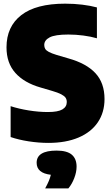

<svg xmlns="http://www.w3.org/2000/svg" viewBox="-20 -770 606 1048"><path d="M38 -22V-190.5Q82.5 -176 137.2 -167.2Q192 -158.5 241 -158.5Q296.5 -158.5 320.5 -172.8Q344.5 -187 344.5 -213Q344.5 -227 337.8 -236.8Q331 -246.5 313.8 -255.5Q296.5 -264.5 264 -274L201 -292.5Q112 -318 63.8 -372Q15.5 -426 15.5 -511.5Q15.5 -625 96.2 -687.5Q177 -750 335.5 -750Q384.5 -750 429.2 -744.5Q474 -739 509 -729.5V-561Q477 -570.5 435.5 -576Q394 -581.5 353 -581.5Q280.5 -581.5 251 -566Q221.5 -550.5 221.5 -524.5Q221.5 -512 227 -503Q232.5 -494 247.2 -486.2Q262 -478.5 289.5 -470L352.5 -451.5Q451.5 -424 501 -370.5Q550.5 -317 550.5 -229.5Q550.5 -156.5 514 -102.5Q477.5 -48.5 408.5 -19.2Q339.5 10 244.5 10Q191.5 10 136.5 1.5Q81.5 -7 38 -22ZM398 139.5Q398 169.5 385.2 202.5Q372.5 235.5 353 258.5H226.5Q239.5 234.5 246.8 217Q254 199.5 257.5 184Q180 175 180 118.5Q180 52 289 52Q345.5 52 371.8 74.2Q398 96.5 398 139.5Z"/></svg>

Font: Encode Sans Semi Condensed Black
Style: Regular
Weight: 900
Width: 4
Designer: Multiple Designers
Foundry: Impallari Type
Version: Version 2.000